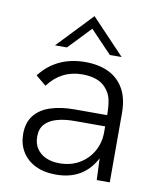

<svg xmlns="http://www.w3.org/2000/svg" viewBox="-81 -770 696 841"><g transform="rotate(10 267.0 -349.5)"><path d="M225 7.5Q170 7.5 131.8 -12Q93.5 -31.5 73.2 -65.5Q53 -99.5 53 -143.5Q53 -194.5 78.8 -226.5Q104.5 -258.5 150.2 -273.2Q196 -288 256.5 -288H401Q401 -330 394.8 -357.8Q388.5 -385.5 367.5 -408.5Q334 -445 263.5 -445Q170.5 -445 112.5 -368L66.5 -406Q140 -500.5 267.5 -500.5Q326.5 -500.5 370.5 -479.8Q414.5 -459 439 -416.2Q463.5 -373.5 463.5 -307V0H405.5L401.5 -96Q347.5 7.5 225 7.5ZM230.5 -44Q282 -44 320.2 -66.8Q358.5 -89.5 379.8 -127.5Q401 -165.5 401 -211V-238H265Q220 -238 186.2 -228.2Q152.5 -218.5 134 -197.8Q115.5 -177 115.5 -143Q115.5 -110.5 130.8 -88.5Q146 -66.5 172 -55.2Q198 -44 230.5 -44ZM419.5 -549.5H367L271.5 -649.5L176 -549.5H123L271.5 -705.5Z"/></g></svg>

Font: Acari Sans Neue
Style: Regular
Weight: 400
Designer: Alfredo Marco Pradil (font), Cristiano Sobral (main changes)
Foundry: Hanken Design Co. (font), Cristiano Sobral (main changes)
Version: Version 2.459;March 19, 2022;FontCreator 14.0.0.2808 64-bit;